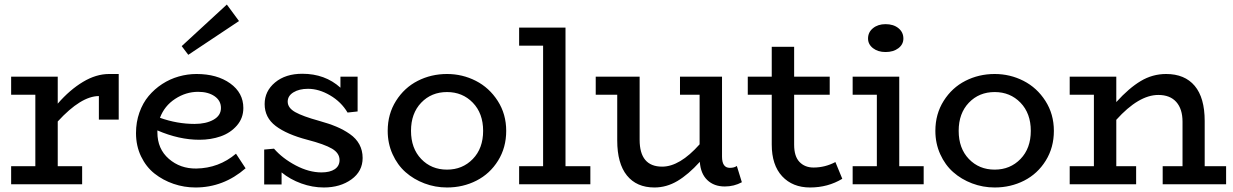

<svg xmlns="http://www.w3.org/2000/svg" viewBox="-20 -807 5402 841"><path d="M458 -482.9H500V-283.2H413.1V-386.2Q335 -386.2 232.9 -274.9V-79.1H339.8V0H28.8V-79.1H134.8V-392.1H28.8V-471.2H232.9V-353Q285.6 -413.6 343.3 -448.2Q400.9 -482.9 458 -482.9Z M1026.9 -714.8 804.7 -566.9 775.9 -605 973.6 -787.1ZM1013.7 -133.8 1055.7 -69.8Q959 14.2 836.4 14.2Q786.6 14.2 740.2 -1.7Q693.8 -17.6 657 -46.6Q620.1 -75.7 597.9 -121.8Q575.7 -168 575.7 -224.1Q575.7 -272 590.6 -314Q605.5 -356 631.1 -386.5Q656.7 -417 690.4 -439Q724.1 -460.9 762.7 -471.9Q801.3 -482.9 840.8 -482.9Q930.7 -482.9 988.3 -441.7Q1045.9 -400.4 1045.9 -334Q1045.9 -289.6 1017.6 -257.1Q989.3 -224.6 946.5 -209.7Q903.8 -194.8 853.5 -194.8Q764.2 -194.8 669.4 -235.8V-227.1Q669.4 -154.8 719.5 -111.3Q769.5 -67.9 839.8 -68.8Q938.5 -70.3 1013.7 -133.8ZM847.7 -404.8Q794.4 -404.8 747.3 -374Q700.2 -343.3 680.7 -291Q755.9 -264.2 832.5 -264.2Q882.3 -264.2 915 -282.5Q947.8 -300.8 947.8 -334Q947.8 -366.2 919.9 -385.5Q892.1 -404.8 847.7 -404.8Z M1377.4 -277.8Q1421.4 -265.6 1453.4 -252.2Q1485.4 -238.8 1512.7 -219.7Q1540 -200.7 1554.2 -174.3Q1568.4 -147.9 1568.4 -115.2Q1568.4 -56.6 1519.3 -21.2Q1470.2 14.2 1398.4 14.2Q1348.6 14.2 1299.8 -3.4Q1251 -21 1213.4 -51.8V1H1137.2V-151.9L1180.2 -155.8Q1217.8 -112.8 1275.6 -82.3Q1333.5 -51.8 1388.2 -51.8Q1425.3 -51.8 1446.3 -65.9Q1467.3 -80.1 1467.3 -106Q1467.3 -136.2 1434.3 -155.8Q1401.4 -175.3 1326.2 -194.8Q1236.3 -218.3 1187.7 -255.1Q1139.2 -292 1139.2 -351.1Q1139.2 -407.7 1184.8 -445.8Q1230.5 -483.9 1304.2 -483.9Q1403.8 -483.9 1471.2 -422.9V-471.2H1546.4V-318.8L1502.4 -314Q1474.6 -360.8 1425.8 -389.4Q1377 -418 1329.1 -418Q1290.5 -418 1265.4 -402.6Q1240.2 -387.2 1240.2 -361.8Q1240.2 -334.5 1273.2 -315.9Q1306.2 -297.4 1377.4 -277.8Z M1938 14.2Q1886.2 14.2 1839.1 -3.7Q1792 -21.5 1756.3 -53Q1720.7 -84.5 1699.5 -131.6Q1678.2 -178.7 1678.2 -233.9Q1678.2 -307.6 1714.6 -365.2Q1751 -422.9 1809.8 -452.9Q1868.7 -482.9 1938 -482.9Q2005.4 -482.9 2064.2 -452.9Q2123 -422.9 2160.2 -365Q2197.3 -307.1 2197.3 -233.9Q2197.3 -160.6 2161.6 -103.3Q2126 -45.9 2067.1 -15.9Q2008.3 14.2 1938 14.2ZM1938 -64Q2005.9 -64 2051 -110.6Q2096.2 -157.2 2096.2 -233.9Q2096.2 -310.5 2051 -357.2Q2005.9 -403.8 1938 -403.8Q1869.6 -403.8 1825 -357.2Q1780.3 -310.5 1780.3 -233.9Q1780.3 -157.2 1825 -110.6Q1869.6 -64 1938 -64Z M2457 -79.1H2565.9V0H2253.9V-79.1H2358.9V-606.9H2253.9V-686H2457Z M3207.5 -80.1 3229.5 -8.8Q3195.3 9.8 3154.8 9.8Q3107.4 9.8 3078.1 -18.3Q3048.8 -46.4 3045.4 -98.1Q2995.1 -42.5 2947.3 -14.2Q2899.4 14.2 2846.7 14.2Q2768.6 14.2 2726.1 -38.3Q2683.6 -90.8 2683.6 -191.9V-392.1H2589.4V-471.2H2781.7V-194.8Q2781.7 -77.1 2880.4 -77.1Q2957.5 -77.1 3044.4 -174.8V-392.1H2958.5V-471.2H3142.6V-121.1Q3142.6 -71.8 3176.8 -71.8Q3196.3 -71.8 3207.5 -80.1Z M3639.2 -97.2 3669.4 -23.9Q3606.4 14.2 3528.3 14.2Q3451.7 14.2 3406 -34.9Q3360.4 -84 3360.4 -173.8V-392.1H3255.4V-471.2H3360.4V-602.1H3458.5V-471.2H3614.3V-392.1H3458.5V-172.9Q3458.5 -122.1 3481.9 -97.7Q3505.4 -73.2 3543.5 -73.2Q3593.8 -73.2 3639.2 -97.2Z M3858.9 -579.1Q3825.7 -579.1 3804 -595.9Q3782.2 -612.8 3782.2 -638.2Q3782.2 -666 3804 -683.6Q3825.7 -701.2 3858.9 -701.2Q3893.6 -701.2 3915.3 -683.6Q3937 -666 3937 -638.2Q3937 -612.3 3915 -595.7Q3893.1 -579.1 3858.9 -579.1ZM3918.9 -79.1H4025.9V0H3714.8V-79.1H3820.8V-392.1H3714.8V-471.2H3918.9Z M4336.9 14.2Q4285.2 14.2 4238 -3.7Q4190.9 -21.5 4155.3 -53Q4119.6 -84.5 4098.4 -131.6Q4077.1 -178.7 4077.1 -233.9Q4077.1 -307.6 4113.5 -365.2Q4149.9 -422.9 4208.7 -452.9Q4267.6 -482.9 4336.9 -482.9Q4404.3 -482.9 4463.1 -452.9Q4522 -422.9 4559.1 -365Q4596.2 -307.1 4596.2 -233.9Q4596.2 -160.6 4560.5 -103.3Q4524.9 -45.9 4466.1 -15.9Q4407.2 14.2 4336.9 14.2ZM4336.9 -64Q4404.8 -64 4450 -110.6Q4495.1 -157.2 4495.1 -233.9Q4495.1 -310.5 4450 -357.2Q4404.8 -403.8 4336.9 -403.8Q4268.6 -403.8 4223.9 -357.2Q4179.2 -310.5 4179.2 -233.9Q4179.2 -157.2 4223.9 -110.6Q4268.6 -64 4336.9 -64Z M5256.8 -79.1H5350.6V0H5072.8V-79.1H5159.7V-273.9Q5159.7 -329.6 5132.3 -360.4Q5105 -391.1 5053.7 -391.1Q4967.8 -391.1 4869.6 -282.2V-79.1H4956.5V0H4665.5V-79.1H4771.5V-392.1H4665.5V-471.2H4869.6V-359.9Q4925.3 -421.4 4976.8 -452.1Q5028.3 -482.9 5087.9 -482.9Q5169.4 -482.9 5213.1 -430.9Q5256.8 -378.9 5256.8 -276.9Z"/></svg>

Font: BioRhyme
Style: Regular
Weight: 400
Designer: Aoife Mooney
Foundry: Aoife Mooney Type
Version: Version 1.500;PS 001.500;hotconv 1.0.88;makeotf.lib2.5.64775